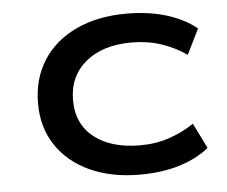

<svg xmlns="http://www.w3.org/2000/svg" viewBox="-43 -554 724 612"><g transform="rotate(-5 319.0 -248.5)"><path d="M381 9Q290 9 221.5 -22.5Q153 -54 115 -111Q77 -168 77 -245Q77 -324 115 -383Q153 -442 222 -474Q291 -506 382 -506Q453 -506 510 -488.5Q567 -471 606 -439L566 -358Q529 -384 485 -398.5Q441 -413 391 -413Q298 -413 243.5 -367.5Q189 -322 189 -246Q189 -169 243.5 -126.5Q298 -84 390 -84Q441 -84 484.5 -99Q528 -114 563 -138L603 -57Q565 -26 509 -8.5Q453 9 381 9Z"/></g></svg>

Font: Nunito Sans 7pt Expanded Medium
Style: Regular
Weight: 500
Width: 7
Designer: Vernon Adams
Foundry: Vernon Adams
Version: Version 3.101;gftools[0.9.27]